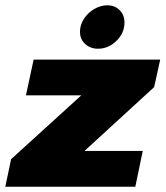

<svg xmlns="http://www.w3.org/2000/svg" viewBox="-50 -705 625 725"><path d="M252 -585Q252 -611 267 -634Q282 -657 306 -671Q330 -685 355 -685Q384 -685 402 -666.5Q420 -648 420 -620Q420 -580 389.5 -550.5Q359 -521 320 -521Q291 -521 271.5 -539Q252 -557 252 -585ZM-8 -104 257 -345H48L77 -480H555L532 -376L269 -135H489L461 0H-30Z"/></svg>

Font: Prompt ExtraBold
Style: Italic
Weight: 800
Italic angle: -12°
Designer: Katatrad Team
Foundry: CadsonDemak
Version: Version 1.001